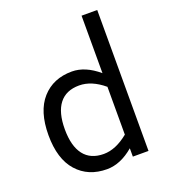

<svg xmlns="http://www.w3.org/2000/svg" viewBox="-154 -956 953 1083"><g transform="rotate(-20 323.0 -414.5)"><path d="M556 -846V0H462V-50Q383 17 302 17Q190 17 123 -58Q56 -133 56 -276Q56 -419 123 -494Q190 -569 302 -569Q382 -569 462 -501V-846ZM462 -132V-419Q388 -481 314 -481Q235 -481 194.5 -429Q154 -377 154 -276Q154 -175 194.5 -122.5Q235 -70 314 -70Q386 -70 462 -132Z"/></g></svg>

Font: Biryani
Style: Regular
Weight: 400
Designer: Dan Reynolds and Mathieu Reguer
Foundry: Dan Reynolds and Mathieu Reguer
Version: Version 1.004; ttfautohint (v1.1) -l 5 -r 5 -G 72 -x 0 -D la